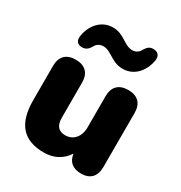

<svg xmlns="http://www.w3.org/2000/svg" viewBox="-179 -882 959 1019"><g transform="rotate(30 300.5 -372.5)"><path d="M130 -574C160 -573 172 -592 181 -606C190 -625 208 -636 229 -636C279 -636 307 -583 375 -583C459 -583 497 -657 505 -707C510 -736 497 -755 468 -756C443 -757 432 -745 419 -725C410 -705 392 -694 371 -694C321 -694 292 -748 225 -748C139 -748 101 -670 95 -623C90 -591 103 -576 130 -574ZM236 11C297 11 345 -15 376 -63C382 -16 412 9 463 9C519 9 549 -23 549 -81V-412C549 -470 517 -501 460 -501C403 -501 371 -470 371 -412V-220C371 -163 337 -125 289 -125C247 -125 227 -149 227 -197V-412C227 -470 195 -501 138 -501C81 -501 49 -470 49 -412V-202C49 -59 109 11 236 11Z"/></g></svg>

Font: Nunito Black
Style: Regular
Weight: 900
Designer: Vernon Adams
Foundry: Vernon Adams
Version: Version 3.602